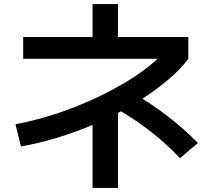

<svg xmlns="http://www.w3.org/2000/svg" viewBox="-20 -832 1040 944"><path d="M56 -221Q129 -235 201.5 -256Q274 -277 344.5 -304.5Q415 -332 480 -364Q545 -396 603 -431Q661 -466 708 -503Q755 -540 789 -577L820 -543H94V-650H435V-812H560V-650H906V-543Q871 -496 819 -450.5Q767 -405 702.5 -361.5Q638 -318 563.5 -278.5Q489 -239 409 -207Q329 -175 246.5 -150.5Q164 -126 83 -112ZM435 92V-306H560V92ZM865 -54Q817 -105 767 -147.5Q717 -190 663 -228Q609 -266 547 -300L635 -374Q722 -324 804.5 -260.5Q887 -197 953 -129Z"/></svg>

Font: M PLUS 1 SemiBold
Style: Regular
Weight: 600
Designer: Coji Morishita
Foundry: UNDERFOREST DESIGN
Version: Version 1.001